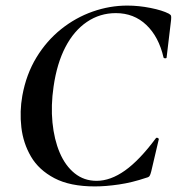

<svg xmlns="http://www.w3.org/2000/svg" viewBox="-20 -656 634 688"><path d="M320 12Q231 12 175 -17.5Q119 -47 91 -95Q63 -143 56.5 -200Q50 -257 60 -313Q74 -390 110.5 -450Q147 -510 199 -551.5Q251 -593 312 -614.5Q373 -636 436 -636Q477 -636 519.5 -627.5Q562 -619 585 -607Q592 -603 593 -599Q594 -595 593 -584L577 -450Q577 -447 572 -447Q567 -447 566 -450Q549 -524 504.5 -566.5Q460 -609 395 -609Q338 -609 291.5 -577.5Q245 -546 214.5 -487.5Q184 -429 172 -346Q162 -278 168 -217Q174 -156 194 -109Q214 -62 247.5 -35Q281 -8 326 -8Q376 -8 428 -45Q480 -82 538 -160Q541 -164 545.5 -161.5Q550 -159 549 -157L522 -42Q519 -30 516 -25.5Q513 -21 504 -19Q454 -2 406.5 5Q359 12 320 12Z"/></svg>

Font: Cormorant Light
Style: Bold Italic
Weight: 700
Italic angle: -10°
Version: Version 4.000